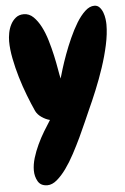

<svg xmlns="http://www.w3.org/2000/svg" viewBox="-56 -806 583 897"><g transform="rotate(-5 235.0 -357.0)"><path d="M469.7 -671.9Q469.7 -628.9 458.5 -577.1Q447.3 -525.4 429.7 -472.7Q412.1 -419.9 391.6 -370.1Q371.1 -320.3 353.5 -282.2Q343.8 -260.7 329.6 -228Q315.4 -195.3 297.9 -158.2Q280.3 -121.1 260.3 -83.5Q240.2 -45.9 218.8 -16.1Q197.3 13.7 174.8 32.7Q152.3 51.8 129.9 51.8Q98.6 51.8 85.4 28.8Q72.3 5.9 72.3 -22.5Q72.3 -49.8 81.5 -80.6Q90.8 -111.3 105 -141.6Q119.1 -171.9 136.2 -200.2Q153.3 -228.5 168 -251Q148.4 -255.9 129.9 -268.6Q111.3 -281.2 102.5 -298.8Q86.9 -333 70.3 -376Q53.7 -418.9 40.5 -463.4Q27.3 -507.8 18.6 -552.2Q9.8 -596.7 9.8 -633.8Q9.8 -651.4 13.7 -672.4Q17.6 -693.4 26.9 -711.4Q36.1 -729.5 51.3 -741.7Q66.4 -753.9 88.9 -753.9Q114.3 -753.9 133.8 -734.9Q153.3 -715.8 168.5 -686.5Q183.6 -657.2 194.3 -621.1Q205.1 -585 212.9 -549.8Q220.7 -514.6 225.6 -485.4Q230.5 -456.1 234.4 -439.5Q238.3 -454.1 247.6 -483.9Q256.8 -513.7 270 -549.8Q283.2 -585.9 300.3 -624Q317.4 -662.1 336.4 -693.4Q355.5 -724.6 377 -744.6Q398.4 -764.6 420.9 -764.6Q435.5 -764.6 445.3 -753.9Q455.1 -743.2 460.4 -728.5Q465.8 -713.9 467.8 -698.2Q469.7 -682.6 469.7 -671.9Z"/></g></svg>

Font: Chewy
Style: Regular
Weight: 400
Version: Version 1.001